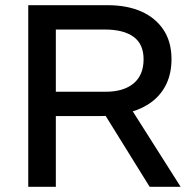

<svg xmlns="http://www.w3.org/2000/svg" viewBox="-20 -720 744 740"><path d="M88.9 0V-700H394.4Q469.6 -700 524.5 -675.7Q579.5 -651.4 610.2 -605Q641 -558.6 641 -492Q641 -439 622 -398Q603 -357 567.4 -329.3Q531.8 -301.7 480.7 -287.2Q429.5 -272.6 365.2 -272.6H195.2V0ZM556.8 0 377.1 -289.6 478 -312.4 676.2 0ZM195.2 -366.4H386.9Q456.5 -366.4 495 -398.6Q533.4 -430.7 533.4 -491.5Q533.4 -550.2 494.7 -578.2Q455.9 -606.2 384.1 -606.2H195.2Z"/></svg>

Font: REM Medium
Style: Regular
Weight: 500
Designer: Octavio Pardo
Foundry: Ashler Design
Version: Version 1.005;gftools[0.9.28]